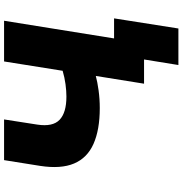

<svg xmlns="http://www.w3.org/2000/svg" viewBox="4 -750 918 967"><g transform="rotate(-90 463.5 -266.0)"><path d="M620 173 648 0H526L565 -243Q536 -235 492.5 -229Q449 -223 403 -223Q294 -223 223 -254.5Q152 -286 124 -352.5Q96 -419 112 -523L141 -705H346L320 -538Q308 -460 344 -425.5Q380 -391 461 -391Q489 -391 523 -395.5Q557 -400 591 -410L638 -705H843L754 -151H855L804 173Z"/></g></svg>

Font: Nunito Sans 7pt SemiExpanded Black
Style: Italic
Weight: 900
Width: 6
Italic angle: -9°
Designer: Vernon Adams
Foundry: Vernon Adams
Version: Version 3.101;gftools[0.9.27]